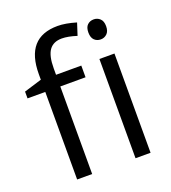

<svg xmlns="http://www.w3.org/2000/svg" viewBox="-139 -869 869 973"><g transform="rotate(-20 296.0 -382.5)"><path d="M327.1 -472.2H190.9V0H109.9V-472.2H14.2V-508.8L109.9 -538.1V-567.9Q109.9 -765.1 282.2 -765.1Q324.7 -765.1 381.8 -748L360.8 -683.1Q314 -698.2 280.8 -698.2Q234.9 -698.2 212.9 -667.7Q190.9 -637.2 190.9 -569.8V-535.2H327.1ZM505.9 0H424.8V-535.2H505.9ZM418 -680.2Q418 -708 431.6 -720.9Q445.3 -733.9 465.8 -733.9Q485.4 -733.9 499.5 -720.7Q513.7 -707.5 513.7 -680.2Q513.7 -652.8 499.5 -639.4Q485.4 -626 465.8 -626Q445.3 -626 431.6 -639.4Q418 -652.8 418 -680.2Z"/></g></svg>

Font: f02537652
Style: Regular
Weight: 400
Foundry: Ascender Corporation
Version: Version 1.10